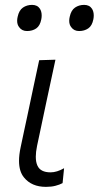

<svg xmlns="http://www.w3.org/2000/svg" viewBox="-20 -736 394 767"><path d="M163.5 10.5Q106 10.5 75.5 -27.5Q56 -51.5 56 -93.5Q56 -117.5 62.5 -148Q70.5 -186.5 76.5 -214Q82.5 -241.5 89 -272Q102.5 -335.5 113.5 -388Q124.5 -440 136.5 -495.5L201.5 -497.5Q182 -407 165.5 -330Q149 -253 138 -200L128 -153Q123 -128.5 123 -110Q123 -88.5 129.5 -74.5Q141.5 -47.5 182 -47.5Q207 -47.5 236 -64L230 -4.5Q218 2 201.5 6.2Q185 10.5 163.5 10.5ZM296 -612Q275.5 -612 264.5 -627.5Q256.5 -637.5 256.5 -653Q256.5 -660.5 258.5 -669Q264 -695 279.8 -705.8Q295.5 -716.5 316 -716.5Q337.5 -716.5 347.5 -701Q354.5 -690 354.5 -674Q354.5 -667 353 -659Q348 -633 332.5 -622.5Q317 -612 296 -612ZM88 -612Q67.5 -612 56.5 -627.5Q48.5 -637.5 48.5 -653Q48.5 -660.5 50.5 -669Q56 -695 71.8 -705.8Q87.5 -716.5 108 -716.5Q129.5 -716.5 139.5 -701Q146.5 -690 146.5 -674Q146.5 -667 145 -659Q140 -633 124.8 -622.5Q109.5 -612 88 -612Z"/></svg>

Font: Heraclito Light
Style: Italic
Weight: 300
Italic angle: -12°
Designer: Kostas Bartsokas (font) & Cristiano Sobral (main changes)
Foundry: Kostas Bartsokas (font) & Cristiano Sobral (main changes)
Version: Version 1.00;July 8, 2020;FontCreator 13.0.0.2655 64-bit